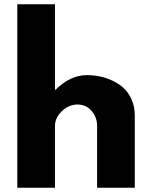

<svg xmlns="http://www.w3.org/2000/svg" viewBox="-20 -880 714 900"><path d="M61 0V-859.9H237.8V-459H240.2Q309.1 -527.8 387.2 -527.8Q417 -527.8 446.8 -522Q476.6 -516.1 506.8 -502Q537.1 -487.8 560.1 -466.8Q583 -445.8 597.4 -412.4Q611.8 -378.9 611.8 -337.9V0H435.1V-290Q435.1 -330.1 409.4 -360.1Q383.8 -390.1 342.8 -390.1Q302.7 -390.1 270.3 -359.1Q237.8 -328.1 237.8 -290V0Z"/></svg>

Font: Hussar Preview
Style: Bold
Weight: 700
Foundry: Cannot Into Space Fonts, PlusOne Fonts
Version: Version 2.29RC2 "Millennial"